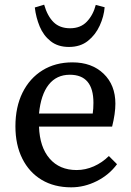

<svg xmlns="http://www.w3.org/2000/svg" viewBox="-20 -788 559 822"><path d="M285 14Q212 14 158.5 -18Q105 -50 75.5 -109Q46 -168 46 -247Q46 -330 76.5 -391.5Q107 -453 162 -487Q217 -521 290 -521Q373 -521 423.5 -472.5Q474 -424 474 -344Q474 -302 460 -246H147Q150 -158 192.5 -109Q235 -60 308 -60Q346 -60 382 -76Q418 -92 446 -120L481 -85Q447 -39 394 -12.5Q341 14 285 14ZM147 -302H377Q380 -322 380 -348Q380 -468 279 -468Q222 -468 188.5 -425.5Q155 -383 147 -302ZM275 -587Q228 -587 197 -611.5Q166 -636 150 -674.5Q134 -713 129 -756L169 -768Q183 -719 209.5 -693Q236 -667 280 -667Q325 -667 352 -695.5Q379 -724 390 -767L428 -757Q425 -718 407 -678.5Q389 -639 356.5 -613Q324 -587 275 -587Z"/></svg>

Font: Text Regular
Style: Regular
Weight: 400
Designer: Latin by Veronika Burian and Jose Scaglione. Greek by Irene Vlachou. Cyrillic by Vera Evstafieva.
Foundry: TypeTogether
Version: Version 3.002